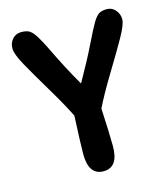

<svg xmlns="http://www.w3.org/2000/svg" viewBox="-114 -849 830 949"><g transform="rotate(-15 301.0 -375.0)"><path d="M223 -98Q223 -146 230 -293Q198 -358 142 -451.5Q86 -545 53 -604.5Q20 -664 20 -692.5Q20 -721 37.5 -740.5Q55 -760 82.5 -760Q110 -760 125 -750.5Q140 -741 157 -713.5Q174 -686 189 -655Q250 -528 303 -438Q360 -538 396 -612Q432 -686 448.5 -713.5Q465 -741 479.5 -750.5Q494 -760 520.5 -760Q547 -760 564.5 -739.5Q582 -719 582 -692.5Q582 -666 548 -605.5Q514 -545 457 -451.5Q400 -358 368 -292Q375 -159 375 -98Q375 10 299 10Q223 10 223 -98Z"/></g></svg>

Font: Delius Unicase
Style: Bold
Weight: 700
Designer: Natalia Raices
Foundry: Natalia Raices
Version: Version 1.001